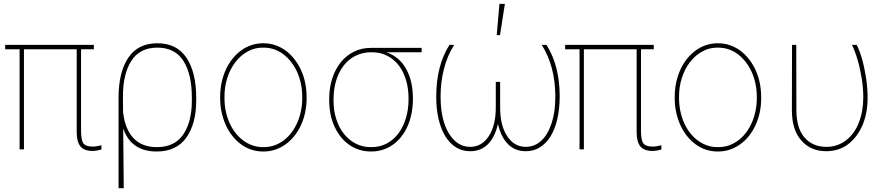

<svg xmlns="http://www.w3.org/2000/svg" viewBox="-20 -780 4649 1003"><path d="M463.1 8.5Q419 8.5 399.9 -15.6Q380.7 -39.8 380.7 -89.5V-522.7H105.1V0H82.4V-522.7H7.1V-545.5H470.2V-522.7H403.4V-96.6Q403.4 -48.3 415.8 -30.9Q428.6 -14.2 463.8 -14.2Q483.3 -14.2 509.9 -21.3V0.7Q485.4 8.5 463.1 8.5Z M626.4 203.1H599.4V-269.9Q599.4 -402.7 649.9 -478Q700.3 -554 801.8 -554Q903.8 -554 954.2 -478Q1005 -401.6 1005 -269.9V-254.3Q1005 -134.2 953.5 -61.4Q902 11.4 798.3 11.4Q664.4 11.4 623.6 -109.4ZM799 -11.4Q892.8 -11.4 937.5 -77.8Q982.2 -144.2 982.2 -254.3V-269.9Q982.2 -392.8 938.2 -461.6Q894.2 -531.2 801.8 -531.2Q709.9 -531.2 665.8 -461.6Q622.2 -393.5 622.2 -275.6L622.9 -193.9Q633.2 -104.8 677.6 -58.1Q721.9 -11.4 799 -11.4Z M1129.6 0ZM1355.8 11.4Q1323.2 11.7 1293.5 2Q1263.8 -7.8 1238.8 -26.3Q1213.8 -44.7 1193.4 -70.7Q1172.9 -96.6 1158.9 -128Q1144.9 -159.4 1137.3 -195.8Q1129.6 -232.2 1130 -271.3Q1130 -313.6 1138.1 -350.7Q1146.3 -387.8 1160.9 -418.7Q1175.4 -449.6 1195.7 -474.4Q1215.9 -499.3 1240.4 -517Q1291.9 -554 1355.8 -554Q1389.6 -554 1419 -543.7Q1448.5 -533.4 1473.2 -515.1Q1497.9 -496.8 1517.8 -471.2Q1537.6 -445.7 1551.8 -415.5Q1581.7 -351.6 1581.7 -271.3Q1582 -230.1 1574.2 -193.2Q1566.4 -156.2 1551.7 -124.8Q1536.9 -93.4 1516.3 -68Q1495.7 -42.6 1470.3 -24.9Q1445 -7.1 1416 2.3Q1387.1 11.7 1355.8 11.4ZM1355.8 -11.4Q1385.3 -11 1411.9 -20.1Q1438.6 -29.1 1461.3 -46Q1484 -62.9 1502.1 -86.6Q1520.2 -110.4 1533 -139.6Q1545.8 -168.7 1552.6 -202.1Q1559.3 -235.4 1558.9 -271.3Q1558.9 -310 1551.7 -343.9Q1544.4 -377.8 1531.1 -406.4Q1517.8 -435 1499.5 -457.9Q1481.2 -480.8 1459.5 -497.2Q1413.7 -531.2 1355.8 -531.2Q1312.1 -532 1274.9 -511.7Q1237.6 -491.5 1210.2 -456.1Q1182.9 -420.8 1167.4 -373.2Q1152 -325.6 1152.7 -271.3Q1152.3 -233.7 1159.4 -199.6Q1166.5 -165.5 1179.7 -136.5Q1192.8 -107.6 1211.5 -84.2Q1230.1 -60.7 1252.7 -44.6Q1275.2 -28.4 1301.3 -19.7Q1327.4 -11 1355.8 -11.4Z M1918.3 11.4Q1884.6 11.4 1855.6 2Q1826.7 -7.5 1802.6 -24.7Q1778.4 -41.9 1759.6 -65.9Q1740.8 -89.8 1727.6 -118.6Q1699.6 -179 1699.6 -259.2Q1699.2 -318.9 1715.2 -368.8Q1731.2 -418.7 1760.1 -454.5Q1789.1 -490.4 1829.4 -510.3Q1869.7 -530.2 1918.3 -529.8H2182.5V-507.1H1999.3Q2068.2 -481.9 2102.6 -418.3Q2137.1 -355.1 2137.1 -265.6Q2137.1 -223 2129.6 -186.1Q2122.2 -149.1 2108.3 -118.8Q2094.5 -88.4 2075.1 -64.5Q2055.8 -40.5 2032 -23.8Q1982.2 11.4 1918.3 11.4ZM1918.3 -11.4Q1962.7 -10.7 1999.1 -29.7Q2035.5 -48.7 2061.1 -82.7Q2086.6 -116.8 2100.7 -163.4Q2114.7 -209.9 2114.3 -264.9Q2114.3 -315.7 2101.6 -359.9Q2088.8 -404.1 2064.3 -436.8Q2039.8 -469.5 2003.7 -488.3Q1967.7 -507.1 1921.2 -507.1Q1888.8 -507.1 1861.9 -498.4Q1834.9 -489.7 1813 -473.9Q1791.2 -458.1 1774.5 -436.1Q1757.8 -414.1 1746.4 -387.4Q1722.3 -331 1722.3 -257.8Q1721.9 -203.1 1736.7 -157.7Q1751.4 -112.2 1777.7 -79.5Q1804 -46.9 1840 -28.9Q1876.1 -11 1918.3 -11.4Z M2258.5 0ZM2726.2 9.9Q2671.2 9.9 2634.2 -26.5Q2597.3 -62.9 2581.3 -132.8Q2565.3 -62.9 2528.6 -26.5Q2491.8 9.9 2436.4 9.9Q2395.6 10.3 2362.6 -10.1Q2329.5 -30.5 2306.5 -68Q2283.4 -105.5 2271 -158.7Q2258.5 -212 2258.9 -277Q2258.9 -436.1 2327.8 -545.5H2352.6Q2316.4 -488.3 2299.4 -420.8Q2281.6 -351.6 2281.6 -276.3Q2281.6 -154.8 2324.6 -83.8Q2367.9 -12.8 2435.7 -12.8Q2497.2 -12.8 2533.4 -68.9Q2570 -124.6 2570 -218.8V-352.3H2592.7V-218.8Q2592.7 -124.6 2629.3 -68.9Q2666.2 -12.8 2726.9 -12.8Q2772.7 -12.8 2807.5 -44.9Q2842.3 -77.1 2861.9 -137.4Q2881 -195.3 2881 -274.9V-279.1Q2880 -435 2810 -545.5H2834.9Q2903.8 -436.1 2903.8 -277Q2903.8 -212 2891.5 -158.7Q2879.3 -105.5 2856.2 -68Q2833.1 -30.5 2800.1 -10.1Q2767 10.3 2726.2 9.9ZM2592 -596.6H2574.9L2589.1 -759.9H2617.5Z M3388.1 8.5Q3344.1 8.5 3324.9 -15.6Q3305.8 -39.8 3305.8 -89.5V-522.7H3030.2V0H3007.5V-522.7H2932.2V-545.5H3395.2V-522.7H3328.5V-96.6Q3328.5 -48.3 3340.9 -30.9Q3353.7 -14.2 3388.8 -14.2Q3408.4 -14.2 3435 -21.3V0.7Q3410.5 8.5 3388.1 8.5Z M3504.3 0ZM3730.5 11.4Q3697.8 11.7 3668.1 2Q3638.5 -7.8 3613.5 -26.3Q3588.4 -44.7 3568 -70.7Q3547.6 -96.6 3533.6 -128Q3519.5 -159.4 3511.9 -195.8Q3504.3 -232.2 3504.6 -271.3Q3504.6 -313.6 3512.8 -350.7Q3521 -387.8 3535.5 -418.7Q3550.1 -449.6 3570.3 -474.4Q3590.6 -499.3 3615.1 -517Q3666.5 -554 3730.5 -554Q3764.2 -554 3793.7 -543.7Q3823.2 -533.4 3847.8 -515.1Q3872.5 -496.8 3892.4 -471.2Q3912.3 -445.7 3926.5 -415.5Q3956.3 -351.6 3956.3 -271.3Q3956.7 -230.1 3948.9 -193.2Q3941.1 -156.2 3926.3 -124.8Q3911.6 -93.4 3891 -68Q3870.4 -42.6 3845 -24.9Q3819.6 -7.1 3790.7 2.3Q3761.7 11.7 3730.5 11.4ZM3730.5 -11.4Q3759.9 -11 3786.6 -20.1Q3813.2 -29.1 3835.9 -46Q3858.7 -62.9 3876.8 -86.6Q3894.9 -110.4 3907.7 -139.6Q3920.5 -168.7 3927.2 -202.1Q3933.9 -235.4 3933.6 -271.3Q3933.6 -310 3926.3 -343.9Q3919 -377.8 3905.7 -406.4Q3892.4 -435 3874.1 -457.9Q3855.8 -480.8 3834.2 -497.2Q3788.4 -531.2 3730.5 -531.2Q3686.8 -532 3649.5 -511.7Q3612.2 -491.5 3584.9 -456.1Q3557.5 -420.8 3542.1 -373.2Q3526.6 -325.6 3527.3 -271.3Q3527 -233.7 3534.1 -199.6Q3541.2 -165.5 3554.3 -136.5Q3567.5 -107.6 3586.1 -84.2Q3604.8 -60.7 3627.3 -44.6Q3649.9 -28.4 3676 -19.7Q3702.1 -11 3730.5 -11.4Z M4295.8 9.9Q4215.6 9.9 4166.2 -45.8Q4116.8 -101.6 4116.8 -203.8L4117.5 -545.5H4139.6L4140.3 -204.5Q4140.6 -110.1 4182.9 -61.4Q4224.8 -13.5 4296.2 -12.8Q4326 -12.8 4351.9 -21.5Q4377.8 -30.2 4399.3 -46.5Q4420.8 -62.9 4437.9 -86.3Q4454.9 -109.7 4466.6 -139.6Q4489.7 -198.2 4489.7 -271.7Q4489.7 -318.9 4482.2 -366.8Q4465.2 -473 4430.8 -545.5H4455.6Q4487.9 -481.2 4505 -367.9Q4512.4 -317.1 4512.4 -268.8Q4512.4 -190 4486.5 -128.2Q4459.9 -64.6 4411.2 -27Q4362.6 9.9 4295.8 9.9Z"/></svg>

Font: Linik Sans Thin
Style: Regular
Weight: 100
Designer: Fonts by Rasmus Andersson / Changes by Cristiano Sobral with parts from Marc Monis
Foundry: rsms
Version: Version 3.020; ttfautohint (v1.6)